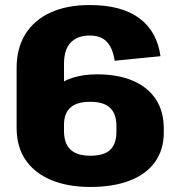

<svg xmlns="http://www.w3.org/2000/svg" viewBox="-20 -731 712 762"><path d="M46 -462Q46 -540 81 -596Q116 -652 181 -681.5Q246 -711 336 -711Q462 -711 532.5 -659Q603 -607 617 -508L435 -490Q428 -539 404.5 -564.5Q381 -590 336 -590Q288 -590 261 -562.5Q234 -535 234 -477V-223H46ZM339 11Q248 11 182 -17Q116 -45 81 -97Q46 -149 46 -223L134 -231Q134 -328 195.5 -382Q257 -436 365 -436Q448 -436 507.5 -410.5Q567 -385 598.5 -337Q630 -289 630 -221V-205Q630 -137 595.5 -88.5Q561 -40 495.5 -14.5Q430 11 339 11ZM338 -113Q394 -113 418 -137Q442 -161 442 -207V-232Q442 -279 417 -303Q392 -327 338 -327Q285 -327 259.5 -304Q234 -281 234 -236V-211Q234 -162 259.5 -137.5Q285 -113 338 -113Z"/></svg>

Font: Pathway Extreme SemiCondensed ExtraBold
Style: Regular
Weight: 800
Width: 4
Version: Version 1.001;gftools[0.9.26]